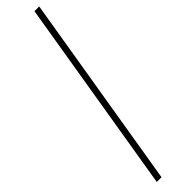

<svg xmlns="http://www.w3.org/2000/svg" viewBox="-409 -918 1108 1108"><g transform="rotate(-45 145.5 -364.0)"><path d="M278.8 -961.6 81 234.4H42.3L240.1 -961.6Z"/></g></svg>

Font: Inter P Extra Light
Style: Italic
Weight: 200
Italic angle: 9.39999°
Designer: Rasmus Andersson
Foundry: rsms
Version: Version 3.018;git-588b23468